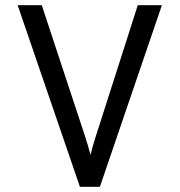

<svg xmlns="http://www.w3.org/2000/svg" viewBox="-20 -720 692 740"><path d="M288 0 48 -700H141L308 -194Q312.5 -180 318.2 -161.2Q324 -142.5 329 -123Q333.5 -142.5 338.8 -160.5Q344 -178.5 349 -194L511 -700H604L365 0Z"/></svg>

Font: Overpass
Style: Regular
Weight: 400
Designer: Delve Withrington, Dave Bailey, Thomas Jockin
Foundry: Delve Fonts LLC
Version: Version 4.000